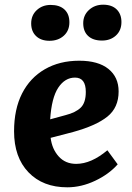

<svg xmlns="http://www.w3.org/2000/svg" viewBox="-20 -785 564 819"><path d="M318 -526Q399 -526 442.5 -491Q486 -456 486 -395Q486 -326 438 -287.5Q390 -249 292 -222L196 -197Q202 -149 230.5 -117.5Q259 -86 305 -86Q369 -86 438 -144L482 -84Q445 -42 386 -14Q327 14 267 14Q163 14 101.5 -50Q40 -114 40 -225Q40 -319 74 -386Q108 -453 171 -489.5Q234 -526 318 -526ZM346 -393Q346 -454 300 -454Q257 -454 228.5 -411Q200 -368 194 -276L260 -294Q303 -305 324.5 -326Q346 -347 346 -393ZM335 -686Q335 -720 359.5 -742.5Q384 -765 420 -765Q457 -765 477.5 -745Q498 -725 498 -691Q498 -655 474.5 -633.5Q451 -612 415 -612Q377 -612 356 -631.5Q335 -651 335 -686ZM113 -685Q113 -720 137 -742Q161 -764 196 -764Q234 -764 255 -744.5Q276 -725 276 -690Q276 -654 252 -632.5Q228 -611 191 -611Q155 -611 134 -631Q113 -651 113 -685Z"/></svg>

Font: Literata 12pt
Style: Bold Italic
Weight: 700
Italic angle: -2°
Designer: Latin by Veronika Burian and Jose Scaglione. Greek by Irene Vlachou. Cyrillic by Vera Evstafieva
Foundry: TypeTogether
Version: Version 3.002